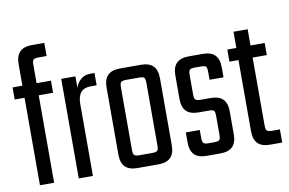

<svg xmlns="http://www.w3.org/2000/svg" viewBox="-72 -795 1387 921"><g transform="rotate(-10 621.5 -334.5)"><path d="M122 -574V0H53V-590Q53 -630 72.5 -649.5Q92 -669 132 -669H192V-605H153Q134 -605 128 -599.5Q122 -594 122 -574ZM192 -485V-426H5V-485Z M404 -485V-425H374Q311 -425 311 -350V-331H307V-404Q307 -421 315.5 -440Q324 -459 341 -472Q358 -485 383 -485ZM311 0H242V-485H311V-400V-395Z M641 -141V-395Q641 -415 635.5 -420.5Q630 -426 610 -426H576V-485H630Q670 -485 689.5 -465.5Q709 -446 709 -406V-141ZM641 -90V-191H709V-79Q709 -39 689.5 -19.5Q670 0 630 0H569V-59H610Q630 -59 635.5 -65Q641 -71 641 -90ZM517 -395V-140H449V-406Q449 -446 468.5 -465.5Q488 -485 528 -485H582V-426H548Q529 -426 523 -420.5Q517 -415 517 -395ZM517 -199V-90Q517 -71 523 -65Q529 -59 548 -59H579V0H528Q488 0 468.5 -19.5Q449 -39 449 -79V-199Z M943 -89V-181Q943 -201 937.5 -206.5Q932 -212 912 -212H863Q823 -212 803.5 -231.5Q784 -251 784 -291V-406Q784 -446 803.5 -465.5Q823 -485 863 -485H931Q971 -485 990.5 -465.5Q1010 -446 1010 -406V-357H942V-396Q942 -416 936.5 -421.5Q931 -427 911 -427H883Q864 -427 858 -421.5Q852 -416 852 -396V-301Q852 -282 858 -276Q864 -270 883 -270H932Q972 -270 991.5 -250.5Q1011 -231 1011 -191V-79Q1011 -39 991.5 -19.5Q972 0 932 0H865Q825 0 805.5 -19.5Q786 -39 786 -79V-128H854V-89Q854 -70 860 -64Q866 -58 885 -58H912Q932 -58 937.5 -64Q943 -70 943 -89Z M1164 -564V-95Q1164 -76 1170 -70Q1176 -64 1195 -64H1233V0H1174Q1134 0 1114.5 -19.5Q1095 -39 1095 -79V-564ZM1233 -485V-426H1051V-485Z"/></g></svg>

Font: Teko Variable Light
Style: Regular
Weight: 300
Designer: Manushi Parikh, Jonny Pinhorn
Foundry: Indian Type Foundry
Version: Version 3.000